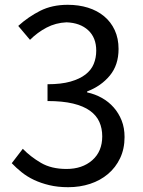

<svg xmlns="http://www.w3.org/2000/svg" viewBox="-20 -767 595 800"><path d="M264 13Q221 13 185.5 4.5Q150 -4 121.5 -17.5Q93 -31 70 -49.5Q47 -68 29 -87L75 -147Q107 -114 150.5 -88.5Q194 -63 257 -63Q323 -63 364.5 -99.5Q406 -136 406 -199Q406 -232 394 -259Q382 -286 355 -305.5Q328 -325 284.5 -335.5Q241 -346 178 -346V-416Q235 -416 273.5 -427Q312 -438 336 -456.5Q360 -475 370.5 -500.5Q381 -526 381 -556Q381 -610 347.5 -641Q314 -672 257 -674Q212 -672 174 -652Q136 -632 105 -601L56 -659Q98 -697 147.5 -722Q197 -747 262 -747Q308 -747 346.5 -735Q385 -723 413.5 -699.5Q442 -676 458 -641.5Q474 -607 474 -563Q474 -496 437.5 -452Q401 -408 343 -386V-382Q376 -375 404.5 -359Q433 -343 454 -319Q475 -295 487 -264.5Q499 -234 499 -196Q499 -147 480.5 -108Q462 -69 430 -42Q398 -15 355.5 -1Q313 13 264 13Z"/></svg>

Font: Kinto Sans
Style: Regular
Weight: 400
Designer: Authors: Ryoko NISHIZUKA  (kana & ideographs); Paul D. Hunt (Latin, Greek & Cyrillic); Wenlong ZHANG  (bopomofo); Sandol
Foundry: Adobe Systems Incorporated, ookami Inc.
Version: Version 0.001